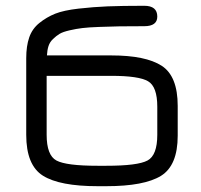

<svg xmlns="http://www.w3.org/2000/svg" viewBox="-20 -641 691 661"><path d="M363.3 -379.9C426.4 -379.9 468.6 -373.7 489.7 -361.3C510.9 -349 521.5 -319.7 521.5 -273.4V-176.8C521.5 -129.9 510.3 -100.4 487.8 -88.4C465.3 -76.3 418 -70.3 345.7 -70.3H316.4C244.1 -70.3 196.8 -76.3 174.3 -88.4C151.9 -100.4 140.6 -129.9 140.6 -176.8V-379.9ZM141.6 -450.2C142.3 -462.6 144 -473.3 147 -482.4C149.9 -491.5 155.1 -499.7 162.6 -506.8C170.1 -514 177.6 -519.9 185.1 -524.4C192.5 -529 204.1 -533 219.7 -536.6C235.4 -540.2 250 -542.8 263.7 -544.4C277.3 -546.1 296.7 -547.4 321.8 -548.3C346.8 -549.3 370 -550 391.1 -550.3C412.3 -550.6 440.8 -550.8 476.6 -550.8C506.5 -550.8 521.5 -561.8 521.5 -584C521.5 -608.7 506.5 -621.1 476.6 -621.1C425.1 -621.1 383.1 -620.4 350.6 -619.1C318 -617.8 284.7 -615.2 250.5 -611.3C216.3 -607.4 189.5 -601.6 169.9 -593.8C150.4 -585.9 132.3 -575.4 115.7 -562C99.1 -548.7 87.4 -532.1 80.6 -512.2C73.7 -492.4 70.3 -468.4 70.3 -440.4V-176.8C70.3 -107.1 89.5 -60.2 127.9 -36.1C166.3 -12 229.2 0 316.4 0H345.7C432.9 0 495.8 -11.9 534.2 -35.6C572.6 -59.4 591.8 -105.5 591.8 -173.8V-276.4C591.8 -344.7 573.4 -390.8 536.6 -414.6C499.8 -438.3 442.1 -450.2 363.3 -450.2Z"/></svg>

Font: Jura
Style: DemiBold
Weight: 600
Version: Version 2.5.1